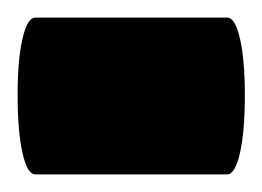

<svg xmlns="http://www.w3.org/2000/svg" viewBox="-40 -198 298 218"><path d="M0 0V-178H218V0ZM218 0V-178Q227 -178 232.5 -154Q238 -130 238 -90Q238 -49 232.5 -24.5Q227 0 218 0ZM0 0Q-9 0 -14.5 -24.5Q-20 -49 -20 -90Q-20 -130 -14.5 -154Q-9 -178 0 -178Z"/></svg>

Font: Alexandria
Style: Bold
Weight: 700
Designer: Mohamed Gaber
Foundry: Kief Type Foundry
Version: Version 5.100